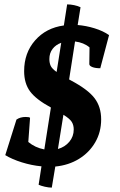

<svg xmlns="http://www.w3.org/2000/svg" viewBox="-20 -758 545 875"><path d="M216 97Q202 97 184.5 93Q167 89 156 84L169 0Q125 -4 80 -18Q35 -32 4 -51L55 -213Q72 -225 97 -225Q114 -225 117 -221L109 -111Q140 -85 182 -77L212 -268Q144 -305 117 -341.5Q90 -378 90 -434Q90 -517 140 -574Q190 -631 271 -642L286 -738Q301 -738 318 -734.5Q335 -731 347 -725L334 -644Q372 -641 411 -629Q450 -617 477 -598L437 -447Q414 -447 400.5 -452.5Q387 -458 387 -466L388 -542Q362 -564 322 -569L295 -396Q299 -393 304 -391Q381 -350 411 -310.5Q441 -271 441 -214Q441 -156 414 -109.5Q387 -63 340 -34Q293 -5 232 1ZM205 -489Q205 -471 211 -458Q217 -445 238 -430L259 -563Q234 -554 219.5 -535Q205 -516 205 -489ZM316 -168Q316 -188 307 -202.5Q298 -217 269 -235L244 -79Q276 -88 296 -112Q316 -136 316 -168Z"/></svg>

Font: Petrona ExtraBold
Style: Italic
Weight: 800
Italic angle: -9°
Designer: Ringo R. Seeber
Foundry: Ringo R. Seeber
Version: Version 2.001; ttfautohint (v1.8.3)